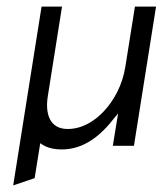

<svg xmlns="http://www.w3.org/2000/svg" viewBox="-20 -442 493 582"><path d="M85 98 102 -8 108 -4C123 6 143 11 168 11C236 11 288 -34 327 -85L338 -98L322 0H386L453 -422H389L360 -240C351 -183 325 -137 295 -105C268 -76 230 -51 185 -51C132 -51 116 -95 125 -151L168 -422H106L20 120Z"/></svg>

Font: Charger Pro
Style: LitNarObl
Weight: 300
Designer: Jasper
Foundry: Cannot Into Space Fonts
Version: Version 1.09